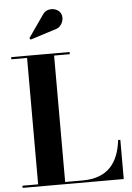

<svg xmlns="http://www.w3.org/2000/svg" viewBox="-64 -1050 752 1097"><g transform="rotate(-5 312.0 -501.5)"><path d="M20.5 0V-12.5H110.5V-737.5H20.5V-750H355.5V-737.5H265.5V-12.5H365.5Q420.5 -12.5 460.2 -27.8Q500 -43 526.2 -71Q552.5 -99 567.5 -138.2Q582.5 -177.5 588 -225H600.5V0ZM140 -840 133.5 -848.5 218.5 -970.5Q233 -994.5 254 -1000.2Q275 -1006 294.2 -999.5Q313.5 -993 323 -979Q333.5 -963 331.5 -942.5Q329.5 -922 316 -905.5Q302.5 -889 278.5 -884Z"/></g></svg>

Font: Bodoni Moda 18pt
Style: Bold
Weight: 700
Designer: Owen Earl
Foundry: indestructible type
Version: Version 2.004